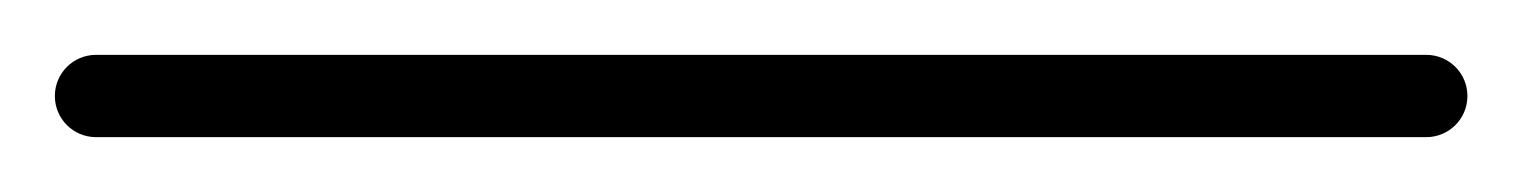

<svg xmlns="http://www.w3.org/2000/svg" viewBox="-35 -35 555 70"><path d="M0 -15C-8.3 -15 -15 -8.3 -15 0C-15 8.3 -8.3 15 0 15C161.7 15 323.3 15 485 15C493.3 15 500 8.3 500 0C500 -8.3 493.3 -15 485 -15C323.3 -15 161.7 -15 0 -15Z"/></svg>

Font: FRB American Cursive Just Baseline
Style: Italic
Weight: 400
Italic angle: -25°
Version: Version 2.0;Modular Font Editor K font №1